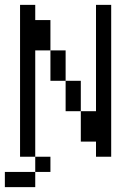

<svg xmlns="http://www.w3.org/2000/svg" viewBox="-20 -645 540 790"><path d="M187.5 62.5V0H125V62.5H0V125H125V62.5ZM125 0V-437.5H187.5Q187.5 -437.5 187.5 -312.5H250Q250 -312.5 250 -187.5H312.5Q312.5 -187.5 312.5 -62.5H375V0H437.5Q437.5 0 437.5 -625H375V-187.5H312.5Q312.5 -187.5 312.5 -312.5H250Q250 -312.5 250 -437.5H187.5Q187.5 -437.5 187.5 -562.5H125V-625H62.5Q62.5 -625 62.5 0Z"/></svg>

Font: Unifont
Style: Regular
Weight: 500
Version: Version 15.1.04